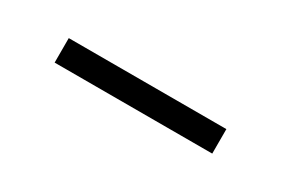

<svg xmlns="http://www.w3.org/2000/svg" viewBox="-9 -416 477 326"><g transform="rotate(30 230.0 -253.0)"><path d="M75 -229V-277H384V-229Z"/></g></svg>

Font: Outfit ExtraLight
Style: Regular
Weight: 200
Designer: Rodrigo Fuenzalida
Foundry: fragTYPE
Version: Version 1.100; ttfautohint (v1.8.4.7-5d5b);gftools[0.9.27]